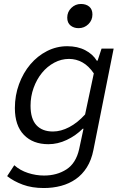

<svg xmlns="http://www.w3.org/2000/svg" viewBox="-20 -731 640 968"><path d="M201 217Q141 217 95 200Q49 183 16 157L52 102Q81 128 121 141Q161 154 202 154Q267 154 315 123Q363 92 379 21L401 -82H397Q362 -47 316.5 -25.5Q271 -4 224 -4Q146 -4 100.5 -51Q55 -98 55 -186Q55 -250 76 -307Q97 -364 133 -406.5Q169 -449 217 -473.5Q265 -498 319 -498Q371 -498 409.5 -478Q448 -458 468 -425H472L492 -486H553L451 25Q441 76 418 112.5Q395 149 362 172Q329 195 288 206Q247 217 201 217ZM247 -68Q287 -68 329 -90Q371 -112 409 -154L453 -361Q427 -399 395.5 -416.5Q364 -434 328 -434Q289 -434 253.5 -415Q218 -396 191.5 -363.5Q165 -331 149.5 -288Q134 -245 134 -198Q134 -132 163.5 -100Q193 -68 247 -68ZM376 -589Q352 -589 335.5 -602.5Q319 -616 319 -642Q319 -671 339.5 -691Q360 -711 388 -711Q414 -711 430 -697.5Q446 -684 446 -658Q446 -629 425.5 -609Q405 -589 376 -589Z"/></svg>

Font: Source Code Pro
Style: Italic
Weight: 400
Italic angle: -11°
Monospace: yes
Designer: Paul D. Hunt, Teo Tuominen
Foundry: Adobe Systems Incorporated
Version: Version 1.050;PS 1.000;hotconv 16.6.51;makeotf.lib2.5.65220